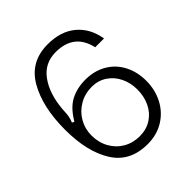

<svg xmlns="http://www.w3.org/2000/svg" viewBox="-211 -913 1063 1063"><g transform="rotate(-45 320.0 -381.5)"><path d="M67 -370Q67 -548 132 -660.5Q197 -773 334 -773Q436 -773 499 -720Q562 -667 577 -575H508Q478 -711 334 -711Q248 -711 198 -643Q148 -575 138 -464Q137 -456 136.5 -440Q136 -424 133 -407Q130 -390 122 -371L135 -365Q176 -435 227 -461Q278 -487 342 -487Q412 -487 465.5 -456Q519 -425 548 -369.5Q577 -314 577 -244Q577 -173 546.5 -115Q516 -57 461 -23.5Q406 10 335 10Q197 10 132 -94Q67 -198 67 -370ZM508 -245Q508 -297 487 -340Q466 -383 427.5 -408.5Q389 -434 339 -434Q286 -434 242 -408.5Q198 -383 173 -339.5Q148 -296 148 -245Q148 -189 172.5 -145Q197 -101 239.5 -76.5Q282 -52 334 -52Q387 -52 426.5 -77.5Q466 -103 487 -147Q508 -191 508 -245Z"/></g></svg>

Font: Open Sauce Sans Light
Style: Regular
Weight: 300
Designer: Alfredo Marco Pradil
Foundry: Creative Sauce Fz LLC
Version: Version 1.477